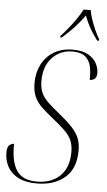

<svg xmlns="http://www.w3.org/2000/svg" viewBox="-70 -983 575 1033"><g transform="rotate(5 217.0 -467.0)"><path d="M169 10Q107 10 68 -10.5Q29 -31 10.5 -65.5Q-8 -100 -8 -141Q-8 -171 3 -181Q14 -191 29 -192Q27 -96 59 -48Q91 0 168 0Q246 0 293 -45Q340 -90 340 -174Q340 -210 329.5 -235.5Q319 -261 293 -287Q267 -313 221 -349Q187 -376 162 -400Q137 -424 123.5 -454Q110 -484 110 -528Q110 -583 132.5 -627.5Q155 -672 198 -698Q241 -724 300 -724Q352 -724 383 -706.5Q414 -689 428 -663Q442 -637 442 -610Q442 -570 404 -570Q406 -609 399 -641.5Q392 -674 369 -694Q346 -714 299 -714Q234 -714 190 -668Q146 -622 146 -541Q146 -504 157.5 -478.5Q169 -453 192 -430.5Q215 -408 249 -381Q300 -340 328 -310Q356 -280 367 -251.5Q378 -223 378 -186Q378 -88 320 -39Q262 10 169 10ZM227 -792Q245 -811 267 -838Q289 -865 308 -893Q327 -921 339 -944H378Q380 -922 390 -893.5Q400 -865 412 -838Q424 -811 436 -792L435 -784H426Q399 -820 383 -849Q367 -878 354 -913Q327 -876 300.5 -847.5Q274 -819 235 -784H226Z"/></g></svg>

Font: Noto Serif Display Condensed ExtraLight
Style: Italic
Weight: 200
Width: 3
Italic angle: -12°
Designer: Monotype Design Team
Foundry: Monotype Imaging Inc.
Version: Version 2.009